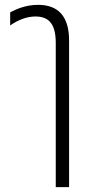

<svg xmlns="http://www.w3.org/2000/svg" viewBox="-20 -577 376 792"><path d="M210 0V195H265V-410C265 -511 219 -557 137 -557C86 -557 46 -539 22 -526V-472C53 -494 90 -509 126 -509C186 -509 210 -473 210 -399Z"/></svg>

Font: Noto Sans Thai Cond Light
Style: Regular
Weight: 300
Width: 3
Designer: Monotype Design Team
Foundry: Monotype Imaging Inc.
Version: Version 2.002